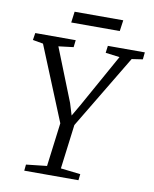

<svg xmlns="http://www.w3.org/2000/svg" viewBox="-96 -966 832 1038"><g transform="rotate(10 320.0 -447.0)"><path d="M109.5 0 113 -34 226.5 -46.5 257 -286 90 -694 33 -704 39 -743H261L256.5 -704L174.5 -694L290 -403.5L310 -338L347.5 -402.5L510 -694L432.5 -704L437.5 -743H640.5L636.5 -704L576.5 -695L333.5 -290L302.5 -46.5L411 -34L407 0ZM228.5 -893.5H495.5L487 -833H220.5Z"/></g></svg>

Font: Merriweather 24pt Light
Style: Italic
Weight: 300
Italic angle: -7.8°
Version: Version 2.101